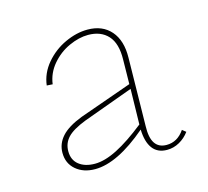

<svg xmlns="http://www.w3.org/2000/svg" viewBox="-64 -738 550 508"><g transform="rotate(-15 211.0 -484.0)"><path d="M397 -336Q386 -321 370 -312Q354 -303 336 -303Q310 -303 296.5 -321Q283 -339 282 -373Q200 -303 139 -303Q107 -303 86.5 -320.5Q66 -338 66 -367Q66 -392 83.5 -411.5Q101 -431 140 -446L284 -497L285 -564Q286 -608 266.5 -629.5Q247 -651 212 -651Q187 -651 159.5 -638.5Q132 -626 112 -602.5Q92 -579 88 -549L72 -550Q76 -583 98.5 -609.5Q121 -636 152.5 -650.5Q184 -665 214 -665Q255 -665 278 -638.5Q301 -612 300 -565L297 -378Q295 -316 338 -316Q368 -316 387 -344ZM142 -317Q169 -317 203.5 -334.5Q238 -352 282 -387L284 -484L147 -434Q111 -420 96.5 -404.5Q82 -389 82 -367Q82 -343 98.5 -330Q115 -317 142 -317Z"/></g></svg>

Font: Ysabeau Infant Thin
Style: Regular
Weight: 200
Designer: Christian Thalmann (Catharsis Fonts)
Version: Version 0.003